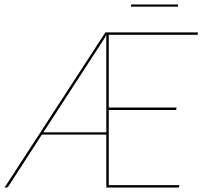

<svg xmlns="http://www.w3.org/2000/svg" viewBox="-40 -846 918 866"><path d="M0 0ZM851.5 -689H450.5V-361H756.5L754.5 -350H450.5V-11H769.5L766.5 0H439.5V-239H149L-2.5 -5Q-6 0 -10.5 0H-19.5L435.5 -700H852.5ZM155.5 -249H439.5V-689Q436.5 -682 433 -676.2Q429.5 -670.5 424.5 -663ZM551.5 -826H763L762.5 -816H550.5Z"/></svg>

Font: Lato Hairline
Style: Italic
Weight: 100
Italic angle: -7°
Designer: Lukasz Dziedzic
Foundry: tyPoland Lukasz Dziedzic
Version: Version 2.007; 2014-02-27